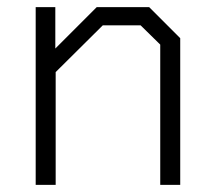

<svg xmlns="http://www.w3.org/2000/svg" viewBox="-20 -518 600 538"><path d="M80 -498H135V-382L251 -498H398L485 -411V0H429V-393L374 -447H268L136 -316V0H80Z"/></svg>

Font: Chakra Petch Light
Style: Regular
Weight: 300
Designer: Katatrad Aksorn Co.,Ltd.
Foundry: Cadson Demak Co.,Ltd.
Version: Version 1.000; ttfautohint (v1.6)